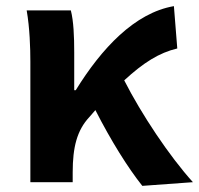

<svg xmlns="http://www.w3.org/2000/svg" viewBox="-20 -594 649 626"><path d="M79 0H217V-32C217 -114 231 -169 271 -212C278 -220 285 -228 291 -235C342 -135 397 -47 444 12L609 0C532 -85 441 -222 385 -332C448 -390 499 -422 558 -436L547 -574C419 -552 311 -436 227 -300H222V-423C222 -475 220 -525 211 -560H67C77 -503 79 -437 79 -393Z"/></svg>

Font: Source Han Sans CN
Style: Bold
Weight: 700
Designer: Ryoko NISHIZUKA 西塚涼子 (kana, bopomofo & ideographs); Paul D. Hunt (Latin, Greek & Cyrillic); Sandoll Communications 산돌커뮤니
Foundry: Adobe
Version: Version 2.001;hotconv 1.0.107;makeotfexe 2.5.65593